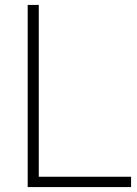

<svg xmlns="http://www.w3.org/2000/svg" viewBox="-20 -760 558 780"><path d="M92.5 0V-740H137.5V-42H512.5V0Z"/></svg>

Font: Encode Sans SC ExtraLight
Style: Regular
Weight: 250
Designer: Multiple Designers
Foundry: Impallari Type
Version: Version 3.002